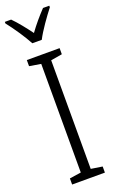

<svg xmlns="http://www.w3.org/2000/svg" viewBox="-180 -991 630 1035"><g transform="rotate(-20 135.5 -474.0)"><path d="M255 -948H219C185 -912 156 -878 127 -838C99 -876 65 -919 36 -948H0V-939C32 -899 76 -834 100 -789H154C177 -834 223 -898 255 -939ZM229 0V-35L164 -45V-668L229 -679V-714H41V-679L107 -668V-45L41 -35V0Z"/></g></svg>

Font: Noto Sans Display SemiCondensed Light
Style: Regular
Weight: 300
Width: 4
Designer: Monotype Design Team
Foundry: Monotype Imaging Inc.
Version: Version 1.900